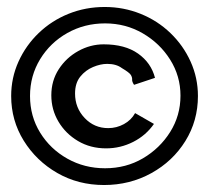

<svg xmlns="http://www.w3.org/2000/svg" viewBox="-20 -549 590 550"><path d="M278 -19Q204 -19 144 -53.5Q84 -88 48 -146Q12 -204 12 -274Q12 -326 33 -372.5Q54 -419 91 -454.5Q128 -490 176.5 -509.5Q225 -529 280 -529Q334 -529 382.5 -509.5Q431 -490 468 -454.5Q505 -419 526 -372.5Q547 -326 547 -274Q547 -203 511 -145Q475 -87 413.5 -53Q352 -19 278 -19ZM281 -67Q341 -67 389.5 -95.5Q438 -124 467.5 -171Q497 -218 497 -275Q497 -331 467.5 -378Q438 -425 389 -453.5Q340 -482 281 -482Q222 -482 173 -454.5Q124 -427 95 -379.5Q66 -332 66 -274Q66 -216 95 -169Q124 -122 173 -94.5Q222 -67 281 -67ZM284 -124Q239 -124 203.5 -145Q168 -166 147.5 -200.5Q127 -235 127 -276Q127 -318 148.5 -351Q170 -384 204.5 -403Q239 -422 277 -422Q338 -422 375.5 -395.5Q413 -369 424 -326L364 -306Q358 -315 358.5 -321Q359 -327 355 -334Q351 -341 329 -354Q313 -366 287 -366Q268 -366 246.5 -357Q225 -348 210 -329.5Q195 -311 195 -281Q195 -240 222.5 -211Q250 -182 290 -182Q314 -182 335 -193.5Q356 -205 367 -225L421 -194Q398 -161 361.5 -142.5Q325 -124 284 -124Z"/></svg>

Font: Inconsolata SemiExpanded Medium
Style: Regular
Weight: 500
Width: 6
Monospace: yes
Designer: Raph Levien, Cyreal, Brenton Simpson
Foundry: Raph Levien, Cyreal, Google
Version: Version 3.001; ttfautohint (v1.8.2.53-6de2)